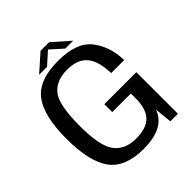

<svg xmlns="http://www.w3.org/2000/svg" viewBox="-215 -927 1069 1069"><g transform="rotate(-45 319.5 -392.5)"><path d="M300 4Q465 3 502 -102.5L512.5 0H572V-327.5H320V-265H466.5V-215.5Q463.5 -138 426.2 -102.2Q389 -66.5 309 -66.5Q223.5 -66.5 180.5 -123Q137.5 -179.5 137.5 -336.5Q137.5 -505 180.5 -557.5Q223.5 -610 309 -610Q391.5 -610 429.2 -564.2Q467 -518.5 469.5 -423H572Q569.5 -532 511.5 -606.2Q453.5 -680.5 308.5 -680.5Q156 -680.5 95.2 -599.8Q34.5 -519 34.5 -339.5Q34.5 -161.5 94.2 -78.8Q154 4 300 4ZM179 -700H241.5L313.5 -764.5L385.5 -700H447.5L346.5 -789H279.5Z"/></g></svg>

Font: Anybody Thin
Style: Regular
Weight: 400
Version: Version 1.113;gftools[0.9.25]